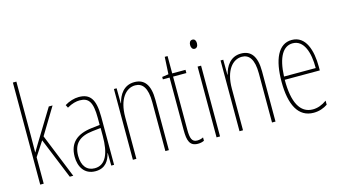

<svg xmlns="http://www.w3.org/2000/svg" viewBox="-85 -1065 2443 1381"><g transform="rotate(-15 1136.0 -375.0)"><path d="M97 -361V-760H71V0H97V-197L167 -304L291 0H317L184 -329L304 -527H276L128 -285C116 -266 110 -255 97 -233H96C97 -278 97 -314 97 -361Z M501 -537C467 -537 428 -525 396 -505L407 -483C444 -505 477 -512 501 -512C568 -512 595 -475 595 -355V-304L534 -297C424 -284 362 -234 362 -129C362 -57 397 10 481 10C557 10 585 -43 597 -93H599L600 0H621V-358C621 -489 585 -537 501 -537ZM533 -274 596 -281V-220C596 -97 565 -12 481 -12C423 -12 388 -54 388 -129C388 -217 434 -263 533 -274Z M915 -537C835 -537 798 -474 784 -415H782L781 -527H761V0H787V-311C787 -445 846 -513 915 -513C969 -513 1003 -471 1003 -365V0H1029V-375C1029 -488 988 -537 915 -537Z M1245 -14C1205 -14 1195 -44 1195 -108V-503H1294V-527H1195V-656H1174L1167 -528L1119 -521V-503H1169V-112C1169 -32 1183 10 1244 10C1263 10 1277 6 1290 0V-25C1280 -19 1262 -14 1245 -14Z M1398 -724C1378 -724 1372 -706 1372 -690C1372 -672 1380 -656 1397 -656C1413 -656 1423 -670 1423 -691C1423 -707 1417 -724 1398 -724ZM1410 -527H1384V0H1410Z M1709 -537C1629 -537 1592 -474 1578 -415H1576L1575 -527H1555V0H1581V-311C1581 -445 1640 -513 1709 -513C1763 -513 1797 -471 1797 -365V0H1823V-375C1823 -488 1782 -537 1709 -537Z M2087 -537C1986 -537 1939 -429 1939 -264C1939 -94 1991 10 2106 10C2147 10 2182 -3 2210 -22V-52C2175 -27 2141 -15 2106 -15C2011 -15 1964 -106 1965 -273H2226V-301C2226 -421 2192 -537 2087 -537ZM2087 -512C2170 -512 2203 -414 2202 -297H1966C1972 -442 2017 -512 2087 -512Z"/></g></svg>

Font: Noto Sans Arabic ExtCond Thin
Style: Regular
Weight: 100
Width: 2
Designer: Monotype Design Team, Nadine Chahine, Nizar Qandah and Khaled Hosny
Foundry: Monotype Imaging Inc.
Version: Version 2.012